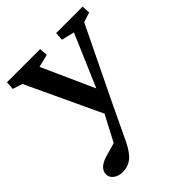

<svg xmlns="http://www.w3.org/2000/svg" viewBox="-192 -526 852 852"><g transform="rotate(-45 234.5 -100.0)"><path d="M215.8 3.9 41 -369.1 -4.9 -383.8 -2 -422.9H206.1L209 -383.8L148.4 -369.1L273.4 -90.8ZM472.7 -422.9 474.6 -383.8 428.7 -369.1 261.7 -24.4 184.6 137.7Q161.1 185.5 136.7 204.1Q112.3 222.7 81.1 222.7Q53.7 222.7 36.6 209.5Q19.5 196.3 19.5 176.8Q19.5 159.2 33.2 145Q46.9 130.9 75.2 122.1L173.8 93.8L122.1 140.6L233.4 -71.3L245.1 -90.8L364.3 -369.1L303.7 -383.8L306.6 -422.9Z"/></g></svg>

Font: Crimson Pro ExtraLight Medium
Style: Regular
Weight: 500
Version: Version 1.002